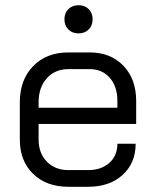

<svg xmlns="http://www.w3.org/2000/svg" viewBox="-20 -708 592 736"><path d="M56 -173V-316Q56 -402 107 -454.5Q158 -507 242 -507H324Q404 -507 453 -456Q502 -405 502 -321V-233H128V-173Q128 -121 159.5 -88.5Q191 -56 242 -56H318Q368 -56 399 -83.5Q430 -111 430 -157H500Q500 -83 450 -37.5Q400 8 318 8H242Q158 8 107 -41.5Q56 -91 56 -173ZM430 -295V-321Q430 -376 401 -409.5Q372 -443 324 -443H242Q191 -443 159.5 -408Q128 -373 128 -316V-295ZM227 -634Q227 -658 242 -673Q257 -688 281 -688Q305 -688 320 -673Q335 -658 335 -634Q335 -610 320 -595Q305 -580 281 -580Q257 -580 242 -595Q227 -610 227 -634Z"/></svg>

Font: Bai Jamjuree
Style: Regular
Weight: 400
Designer: Katatrad Aksorn Co.,Ltd.
Foundry: Cadson Demak Co.,Ltd.
Version: Version 1.000; ttfautohint (v1.6)